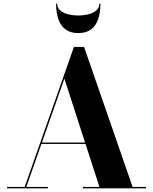

<svg xmlns="http://www.w3.org/2000/svg" viewBox="-20 -1019 828 1039"><path d="M201 -240V-247.5H493V-240ZM435 -765 697.5 -7.5H770.5V0H429V-7.5H518L328.5 -593.5L122.5 -7.5H239V0H18.5V-7.5H113.5L380 -765ZM403.5 -840Q361 -840 334.5 -859.8Q308 -879.5 295.8 -915.2Q283.5 -951 283.5 -999H289.5Q289.5 -976 306.8 -961.8Q324 -947.5 350.2 -941.2Q376.5 -935 403.5 -935Q430.5 -935 456.8 -941.2Q483 -947.5 500.2 -961.8Q517.5 -976 517.5 -999H523.5Q523.5 -951 511.2 -915.2Q499 -879.5 472.5 -859.8Q446 -840 403.5 -840Z"/></svg>

Font: Bodoni Moda 28pt
Style: Bold
Weight: 700
Designer: Owen Earl
Foundry: indestructible type
Version: Version 2.005